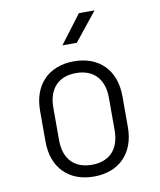

<svg xmlns="http://www.w3.org/2000/svg" viewBox="-88 -854 775 932"><g transform="rotate(-10 300.0 -388.0)"><path d="M259 -645H330L442 -785H365ZM300 9C424 9 503 -70 503 -199V-351C503 -480 424 -559 300 -559C176 -559 97 -480 97 -351V-199C97 -70 176 9 300 9ZM300 -49C214 -49 163 -101 163 -195V-355C163 -448 214 -501 300 -501C386 -501 437 -448 437 -355V-195C437 -101 386 -49 300 -49Z"/></g></svg>

Font: JetBrains Mono ExtraLight
Style: Regular
Weight: 240
Monospace: yes
Designer: Philipp Nurullin, Konstantin Bulenkov
Foundry: JetBrains
Version: Version 2.305